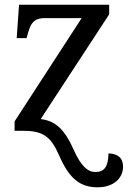

<svg xmlns="http://www.w3.org/2000/svg" viewBox="-20 -556 543 816"><path d="M395 240C461 240 503 203 503 152C503 114 479 97 441 96C440 152 424 175 385 175C354 175 325 152 293 80C254 -7 216 -42 153 -50L444 -495V-536H61L51 -394H93L94 -398C108 -451 118 -479 171 -479H327L42 -40V0H80C164 0 197 26 231 104C274 203 320 240 395 240Z"/></svg>

Font: Noto Serif Thai
Style: Regular
Weight: 400
Designer: Monotype Design Team
Foundry: Monotype Imaging Inc.
Version: Version 1.901